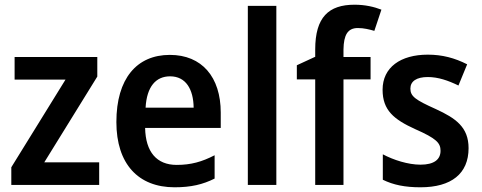

<svg xmlns="http://www.w3.org/2000/svg" viewBox="-20 -785 2046 815"><path d="M401 0V-96H168L393 -460V-543H42V-447H258L28 -75V0Z M701 -552C561 -552 474 -452 474 -267C474 -89 567 10 721 10C791 10 841 -2 891 -27V-126C837 -98 790 -85 730 -85C645 -85 598 -140 596 -242H917V-307C917 -458 837 -552 701 -552ZM702 -461C769 -461 801 -406 802 -328H598C603 -418 642 -461 702 -461Z M1153 0V-760H1032V0Z M1553 -448V-543H1438V-575C1439 -637 1456 -666 1499 -666C1525 -666 1548 -660 1569 -654L1599 -744C1568 -756 1530 -765 1485 -765C1375 -765 1318 -712 1318 -575V-544L1240 -508V-448H1318V0H1438V-448Z M1969 -156C1969 -245 1915 -283 1830 -322C1743 -361 1722 -376 1722 -409C1722 -440 1748 -458 1796 -458C1840 -458 1883 -443 1926 -422L1963 -512C1910 -539 1857 -553 1796 -553C1680 -553 1604 -499 1604 -404C1604 -317 1652 -278 1742 -237C1833 -197 1850 -178 1850 -145C1850 -109 1824 -86 1765 -86C1712 -86 1650 -106 1605 -130V-22C1650 0 1699 10 1765 10C1896 10 1969 -48 1969 -156Z"/></svg>

Font: Noto Sans Armenian SemiCondensed SemiBold
Style: Regular
Weight: 600
Width: 4
Designer: Monotype Design Team
Foundry: Monotype Imaging Inc.
Version: Version 2.008